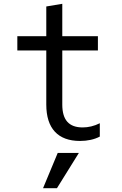

<svg xmlns="http://www.w3.org/2000/svg" viewBox="-20 -730 640 1008"><path d="M307 -181V-465H494V-540H307V-710L223 -696V-540H71V-465H223V-181C223 -56 284 10 400 10C440 10 476 2 504 -13V-83C474 -68 444 -61 414 -61C342 -61 307 -100 307 -181ZM394 73H283L206 258H279Z"/></svg>

Font: CommitMono
Style: 400Regular
Weight: 400
Monospace: yes
Designer: Eigil Nikolajsen
Foundry: Eigil Nikolajsen
Version: Version 1.143